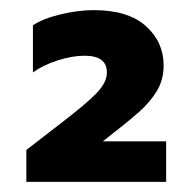

<svg xmlns="http://www.w3.org/2000/svg" viewBox="-20 -729 380 379"><path d="M32 -433 98 -484Q149 -523 170 -544.5Q191 -566 191 -586Q191 -619 147 -619Q122 -619 93 -609.5Q64 -600 45 -586V-679Q64 -692 99 -700.5Q134 -709 165 -709Q233 -709 268 -677.5Q303 -646 303 -600Q303 -572 290 -550Q277 -528 254.5 -508Q232 -488 183 -450H308V-370H32Z"/></svg>

Font: Prompt SemiBold
Style: Regular
Weight: 600
Designer: Katatrad Team
Foundry: CadsonDemak
Version: Version 1.001